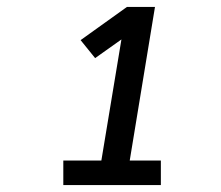

<svg xmlns="http://www.w3.org/2000/svg" viewBox="-20 -858 640 555"><path d="M163 -323V-394H273L331 -744L255 -690L213 -742L347 -838H428L355 -394H445V-323Z"/></svg>

Font: Iosevka Etoile Medium Oblique
Style: Regular
Weight: 500
Italic angle: -9°
Designer: Belleve Invis
Foundry: Belleve Invis
Version: Version 15.5.2; ttfautohint (v1.8.4)